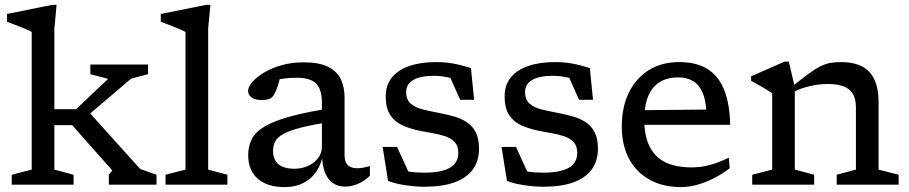

<svg xmlns="http://www.w3.org/2000/svg" viewBox="-20 -754 3711 784"><path d="M324 -270 334.5 -306 552.5 -64 619 -40.5V0H424.5V-40.5L438.5 -58L274.5 -243H183V-308H290.5L421.5 -432L349 -451V-490.5H584.5V-451L515.5 -433ZM202 -61.5 280.5 -40.5V0H28V-40.5L109.5 -61.5V-623.5Q103 -627.5 86.5 -634.5Q70 -641.5 49 -649.8Q28 -658 8.5 -665V-697L192.5 -734H211L202 -636.5Z M830 -61.5 908.5 -40.5V0H656V-40.5L737.5 -61.5V-623.5Q731 -627.5 714.5 -634.5Q698 -641.5 677 -649.8Q656 -658 636.5 -665V-697L820.5 -734H839L830 -636.5Z M1352 -315.5 1336.5 -257Q1257.5 -245.5 1209.8 -233.2Q1162 -221 1137 -207Q1112 -193 1103.5 -176.2Q1095 -159.5 1095 -138Q1095 -102 1117 -83.5Q1139 -65 1181.5 -65Q1213 -65 1238.8 -77Q1264.5 -89 1279.5 -109.2Q1294.5 -129.5 1294.5 -154.5V-335Q1294.5 -387 1271.8 -411.8Q1249 -436.5 1190.5 -436.5Q1162.5 -436.5 1138.5 -433.2Q1114.5 -430 1093 -424L1128 -457Q1124 -438 1120 -422.8Q1116 -407.5 1111.5 -395.2Q1107 -383 1101.5 -372Q1093 -355 1079.8 -350.2Q1066.5 -345.5 1048.5 -345.5Q1021.5 -345.5 1007.2 -356.2Q993 -367 993 -382Q993 -399 1010.2 -419Q1027.5 -439 1058 -457.5Q1088.5 -476 1130 -487.8Q1171.5 -499.5 1220 -499.5Q1281.5 -499.5 1318 -482Q1354.5 -464.5 1370.8 -432Q1387 -399.5 1387 -355V-120Q1387 -101.5 1393 -89.8Q1399 -78 1410.8 -72.5Q1422.5 -67 1439.5 -67Q1451 -67 1464 -69.5Q1477 -72 1490.5 -76V-36.5Q1467.5 -14 1440.8 -3Q1414 8 1390 8Q1360.5 8 1339.5 -6.2Q1318.5 -20.5 1307.2 -49.2Q1296 -78 1294.5 -122L1298.5 -123.5Q1292 -83 1271.5 -53Q1251 -23 1218.2 -6.5Q1185.5 10 1142.5 10Q1072 10 1032.8 -24Q993.5 -58 993.5 -120.5Q993.5 -156.5 1007.8 -185.2Q1022 -214 1060.2 -237.2Q1098.5 -260.5 1169 -279.5Q1239.5 -298.5 1352 -315.5Z M1761 -500.5Q1796.5 -500.5 1829.2 -494.8Q1862 -489 1903 -476L1916 -346.5H1859L1804 -470L1872.5 -418Q1840.5 -431.5 1809.8 -438Q1779 -444.5 1753 -444.5Q1696.5 -444.5 1667.5 -427.5Q1638.5 -410.5 1638.5 -378.5Q1638.5 -346.5 1657.8 -330.2Q1677 -314 1708.5 -306.5Q1740 -299 1777 -292Q1805 -286.5 1833 -278.8Q1861 -271 1884.5 -256.2Q1908 -241.5 1922 -215.2Q1936 -189 1936 -147Q1936 -96.5 1910.5 -61.8Q1885 -27 1835.5 -9.2Q1786 8.5 1713.5 8.5Q1676 8.5 1634.5 2.2Q1593 -4 1564.5 -15.5L1542.5 -154H1601.5L1664 -17L1602.5 -66Q1621 -59 1639.5 -55.2Q1658 -51.5 1676.5 -50.2Q1695 -49 1712.5 -49Q1782.5 -49 1817 -69Q1851.5 -89 1851.5 -129.5Q1851.5 -158 1836.5 -174Q1821.5 -190 1797 -198Q1772.5 -206 1743.8 -210.8Q1715 -215.5 1687 -221.5Q1650.5 -229.5 1620.2 -243.8Q1590 -258 1572.5 -285.8Q1555 -313.5 1555 -361Q1555 -406.5 1580 -437.5Q1605 -468.5 1651.5 -484.5Q1698 -500.5 1761 -500.5Z M2246.5 -500.5Q2282 -500.5 2314.8 -494.8Q2347.5 -489 2388.5 -476L2401.5 -346.5H2344.5L2289.5 -470L2358 -418Q2326 -431.5 2295.2 -438Q2264.5 -444.5 2238.5 -444.5Q2182 -444.5 2153 -427.5Q2124 -410.5 2124 -378.5Q2124 -346.5 2143.2 -330.2Q2162.5 -314 2194 -306.5Q2225.5 -299 2262.5 -292Q2290.5 -286.5 2318.5 -278.8Q2346.5 -271 2370 -256.2Q2393.5 -241.5 2407.5 -215.2Q2421.5 -189 2421.5 -147Q2421.5 -96.5 2396 -61.8Q2370.5 -27 2321 -9.2Q2271.5 8.5 2199 8.5Q2161.5 8.5 2120 2.2Q2078.5 -4 2050 -15.5L2028 -154H2087L2149.5 -17L2088 -66Q2106.5 -59 2125 -55.2Q2143.5 -51.5 2162 -50.2Q2180.5 -49 2198 -49Q2268 -49 2302.5 -69Q2337 -89 2337 -129.5Q2337 -158 2322 -174Q2307 -190 2282.5 -198Q2258 -206 2229.2 -210.8Q2200.5 -215.5 2172.5 -221.5Q2136 -229.5 2105.8 -243.8Q2075.5 -258 2058 -285.8Q2040.5 -313.5 2040.5 -361Q2040.5 -406.5 2065.5 -437.5Q2090.5 -468.5 2137 -484.5Q2183.5 -500.5 2246.5 -500.5Z M2753 -500.5Q2826 -500.5 2871.2 -470.8Q2916.5 -441 2938.2 -384Q2960 -327 2961.5 -244.5H2596.5L2594.5 -304L2894.5 -307L2864.5 -294Q2862.5 -344.5 2848.8 -376.2Q2835 -408 2810 -423Q2785 -438 2749.5 -438Q2706 -438 2675 -419.5Q2644 -401 2627.5 -363Q2611 -325 2611 -265Q2611 -198.5 2632.8 -155.2Q2654.5 -112 2697.2 -91.2Q2740 -70.5 2803.5 -70.5Q2833 -70.5 2859.8 -76Q2886.5 -81.5 2910.5 -90.5Q2934.5 -99.5 2956 -110L2959.5 -67Q2928.5 -43 2894.2 -25.8Q2860 -8.5 2826 0.8Q2792 10 2761 10Q2688 10 2633.8 -19.5Q2579.5 -49 2549.2 -104.5Q2519 -160 2519 -238.5Q2519 -317 2548 -376Q2577 -435 2629.5 -467.8Q2682 -500.5 2753 -500.5Z M3225.5 -397.5V-61.5L3304.5 -40.5V0H3051.5V-40.5L3133 -61.5V-373Q3125 -379 3103 -392.2Q3081 -405.5 3047 -424V-442.5L3184 -502.5H3201ZM3396.5 -40.5 3475 -61.5V-315.5Q3475 -348.5 3463.2 -369.5Q3451.5 -390.5 3426.2 -400.8Q3401 -411 3360 -411Q3323.5 -411 3286.5 -402.2Q3249.5 -393.5 3223 -380L3212 -398.5Q3254 -432.5 3281.8 -452.8Q3309.5 -473 3330 -483.2Q3350.5 -493.5 3370 -497Q3389.5 -500.5 3413.5 -500.5Q3493 -500.5 3530.2 -460Q3567.5 -419.5 3567.5 -337.5V-61.5L3649.5 -40.5V0H3396.5Z"/></svg>

Font: Newsreader 9pt
Style: Regular
Weight: 400
Designer: Hugues Gentile
Foundry: Production Type
Version: Version 1.003